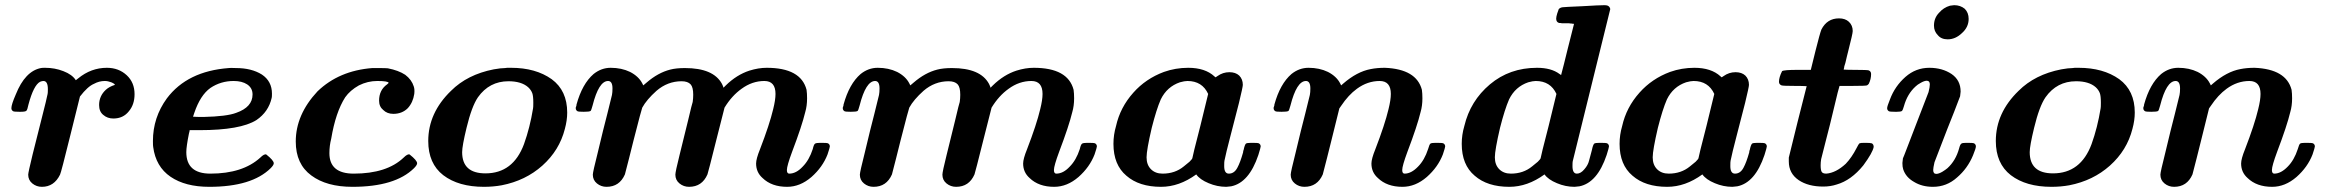

<svg xmlns="http://www.w3.org/2000/svg" viewBox="-20 -714 8992 742"><path d="M89 -39Q89 -47 106 -117Q125 -193 142 -260Q160 -330 164 -351Q165 -355 165 -369Q165 -401 148 -401Q142 -401 135 -398Q110 -385 90 -310Q86 -290 82 -286Q78 -282 60 -282H55Q35 -282 31 -284Q24 -288 24 -296Q24 -310 41 -349Q77 -439 138 -451Q141 -452 154 -452Q192 -452 225 -439Q259 -426 273 -404L282 -411Q332 -452 393 -452Q439 -452 470 -423Q500 -395 500 -350Q500 -310 478 -284Q456 -256 418 -256Q395 -256 379 -270Q363 -283 363 -308Q363 -343 389 -367Q402 -379 424 -386Q424 -390 410 -396Q397 -401 385 -401Q363 -401 343 -390Q319 -380 289 -341L252 -192Q216 -46 212 -39Q189 8 142 8Q121 8 105 -5Q89 -18 89 -39Z M793 -43Q918 -43 986 -105Q1001 -120 1009 -117Q1038 -94 1038 -83Q1038 -76 1026 -64Q953 8 789 8Q696 8 639 -31Q582 -70 572 -146Q571 -150 571 -169Q571 -260 625 -334Q704 -439 864 -451Q868 -452 892 -451Q952 -451 992 -426Q1031 -400 1031 -352Q1031 -339 1030 -336Q1018 -282 971 -250Q909 -211 751 -211H713Q713 -208 710 -197Q700 -147 700 -126Q700 -43 793 -43ZM935 -388Q915 -401 883 -401Q833 -401 793 -374Q754 -346 731 -278L726 -263Q739 -262 766 -262Q857 -264 893 -278Q956 -300 956 -349Q956 -374 935 -388Z M1183 -36Q1123 -80 1123 -167Q1123 -271 1207 -361Q1290 -441 1419 -451H1435Q1475 -451 1479 -450Q1520 -442 1546 -425Q1571 -406 1579 -380Q1583 -369 1581 -351Q1576 -318 1556 -296Q1534 -274 1500 -274Q1476 -274 1461 -289Q1445 -302 1445 -325Q1445 -366 1476 -388Q1483 -394 1482 -394Q1479 -401 1438 -401Q1401 -401 1367 -384Q1333 -365 1314 -338Q1277 -280 1260 -178Q1253 -151 1253 -122Q1253 -43 1347 -43Q1475 -43 1540 -105Q1555 -120 1563 -117Q1592 -94 1592 -83Q1592 -76 1580 -64Q1507 8 1342 8Q1242 8 1183 -36Z M1693 -37Q1635 -82 1635 -169Q1635 -278 1723 -363Q1786 -426 1888 -446Q1916 -451 1932 -451L1940 -452H1955Q2050 -452 2112 -408Q2172 -364 2172 -279Q2172 -249 2163 -216Q2142 -133 2076 -74Q2011 -16 1919 2Q1886 8 1850 8Q1752 8 1693 -37ZM1856 -44Q1963 -44 2005 -157Q2028 -221 2040 -295Q2041 -299 2041 -317Q2041 -343 2037 -354Q2032 -367 2021 -377Q1995 -400 1945 -400Q1871 -400 1827 -338Q1803 -303 1783 -220Q1766 -150 1766 -126Q1766 -44 1856 -44Z M2271 -39Q2271 -49 2290 -124Q2312 -217 2327 -274L2345 -347Q2347 -357 2347 -372Q2347 -401 2330 -401Q2294 -401 2270 -306Q2265 -287 2262 -285Q2257 -282 2236 -282Q2216 -282 2212 -284Q2205 -288 2205 -296V-298Q2205 -299 2206 -301Q2207 -303 2207 -304Q2208 -306 2208 -310Q2230 -390 2274 -428Q2304 -452 2340 -452Q2382 -452 2415 -436Q2448 -419 2462 -392L2466 -384Q2476 -392 2479 -395Q2523 -433 2570 -445Q2593 -451 2627 -451Q2737 -451 2770 -390Q2775 -380 2776 -375L2785 -384Q2827 -425 2876 -441Q2911 -452 2943 -452Q3075 -452 3097 -367Q3099 -353 3099 -334Q3099 -305 3092 -281Q3079 -227 3041 -127Q3021 -73 3021 -57Q3021 -43 3030 -43Q3057 -43 3082 -70Q3107 -95 3121 -138Q3125 -156 3130 -159Q3135 -162 3150 -162H3156Q3176 -162 3180 -160Q3187 -156 3187 -148Q3187 -144 3178 -117Q3159 -68 3116 -30Q3072 8 3022 8Q2962 8 2927 -26Q2902 -48 2902 -82Q2902 -100 2917 -137Q2954 -233 2968 -292Q2977 -328 2977 -351Q2977 -401 2934 -401Q2887 -401 2846 -371Q2808 -344 2780 -298Q2777 -288 2748 -172Q2717 -48 2714 -40Q2693 8 2643 8Q2622 8 2606 -5Q2590 -18 2590 -39Q2590 -50 2606 -114Q2617 -158 2639 -248Q2655 -316 2657 -320Q2659 -334 2659 -348Q2659 -377 2649 -388Q2638 -400 2614 -400Q2560 -400 2517 -363Q2479 -329 2462 -298Q2460 -295 2428 -170Q2419 -134 2411 -102Q2403 -70 2399 -55.5Q2395 -41 2395 -40Q2374 8 2324 8Q2303 8 2287 -5Q2271 -18 2271 -39Z M3303 -39Q3303 -49 3322 -124Q3344 -217 3359 -274L3377 -347Q3379 -357 3379 -372Q3379 -401 3362 -401Q3326 -401 3302 -306Q3297 -287 3294 -285Q3289 -282 3268 -282Q3248 -282 3244 -284Q3237 -288 3237 -296V-298Q3237 -299 3238 -301Q3239 -303 3239 -304Q3240 -306 3240 -310Q3262 -390 3306 -428Q3336 -452 3372 -452Q3414 -452 3447 -436Q3480 -419 3494 -392L3498 -384Q3508 -392 3511 -395Q3555 -433 3602 -445Q3625 -451 3659 -451Q3769 -451 3802 -390Q3807 -380 3808 -375L3817 -384Q3859 -425 3908 -441Q3943 -452 3975 -452Q4107 -452 4129 -367Q4131 -353 4131 -334Q4131 -305 4124 -281Q4111 -227 4073 -127Q4053 -73 4053 -57Q4053 -43 4062 -43Q4089 -43 4114 -70Q4139 -95 4153 -138Q4157 -156 4162 -159Q4167 -162 4182 -162H4188Q4208 -162 4212 -160Q4219 -156 4219 -148Q4219 -144 4210 -117Q4191 -68 4148 -30Q4104 8 4054 8Q3994 8 3959 -26Q3934 -48 3934 -82Q3934 -100 3949 -137Q3986 -233 4000 -292Q4009 -328 4009 -351Q4009 -401 3966 -401Q3919 -401 3878 -371Q3840 -344 3812 -298Q3809 -288 3780 -172Q3749 -48 3746 -40Q3725 8 3675 8Q3654 8 3638 -5Q3622 -18 3622 -39Q3622 -50 3638 -114Q3649 -158 3671 -248Q3687 -316 3689 -320Q3691 -334 3691 -348Q3691 -377 3681 -388Q3670 -400 3646 -400Q3592 -400 3549 -363Q3511 -329 3494 -298Q3492 -295 3460 -170Q3451 -134 3443 -102Q3435 -70 3431 -55.5Q3427 -41 3427 -40Q3406 8 3356 8Q3335 8 3319 -5Q3303 -18 3303 -39Z M4333 -35Q4283 -77 4283 -158Q4283 -193 4293 -227Q4309 -299 4360 -356Q4408 -410 4478 -436Q4523 -452 4572 -452Q4637 -452 4673 -419Q4677 -414 4679 -416L4685 -420Q4706 -435 4731 -435Q4755 -435 4769 -422Q4783 -408 4783 -386Q4783 -378 4768 -316Q4762 -293 4734 -184Q4718 -123 4712 -93Q4711 -89 4711 -72Q4711 -43 4729 -43Q4750 -43 4762 -66Q4773 -86 4784 -125Q4784 -126 4784.5 -129.5Q4785 -133 4786 -134Q4790 -154 4795 -159Q4799 -162 4816 -162H4821Q4841 -162 4845 -160Q4852 -156 4852 -148Q4852 -144 4843 -115Q4807 -8 4738 6Q4722 8 4719 8Q4684 8 4651 -6Q4617 -20 4603 -40Q4537 8 4467 8Q4382 8 4333 -35ZM4649 -351Q4626 -401 4569 -401Q4558 -401 4540 -396Q4490 -379 4466 -330Q4449 -291 4431 -220Q4411 -134 4411 -106Q4411 -77 4428 -60Q4445 -43 4473 -43Q4521 -43 4555 -71Q4563 -77 4577 -89Q4588 -100 4588 -103Q4588 -108 4619 -228Z M4968 -39Q4968 -49 4987 -124Q5009 -217 5024 -274L5042 -347Q5044 -357 5044 -372Q5044 -401 5027 -401Q4991 -401 4967 -306Q4962 -287 4959 -285Q4954 -282 4933 -282Q4913 -282 4909 -284Q4902 -288 4902 -296V-298Q4902 -299 4903 -301Q4904 -303 4904 -304Q4905 -306 4905 -310Q4927 -390 4971 -428Q5001 -452 5037 -452Q5079 -452 5112 -436Q5145 -419 5159 -392L5163 -384L5171 -391Q5224 -437 5277 -447Q5302 -452 5332 -452Q5454 -447 5475 -367Q5477 -353 5477 -334Q5477 -305 5470 -281Q5457 -227 5419 -127Q5399 -73 5399 -57Q5399 -43 5408 -43Q5434 -43 5460 -70Q5485 -95 5499 -138Q5504 -156 5508 -159Q5512 -162 5528 -162H5534Q5554 -162 5558 -160Q5565 -156 5565 -148Q5565 -144 5556 -117Q5537 -68 5494 -30Q5450 8 5400 8Q5340 8 5305 -26Q5280 -48 5280 -82Q5280 -100 5295 -137Q5332 -233 5346 -292Q5355 -328 5355 -351Q5355 -401 5312 -401Q5265 -401 5224 -371Q5191 -347 5163 -305L5156 -295L5125 -170Q5116 -134 5108 -102Q5100 -70 5096 -55.5Q5092 -41 5092 -40Q5071 8 5021 8Q5000 8 4984 -5Q4968 -18 4968 -39Z M5679 -35Q5629 -77 5629 -158Q5629 -193 5639 -227Q5662 -324 5738 -388Q5814 -452 5920 -452Q5975 -452 6007 -428L6013 -424Q6022 -457 6038 -523L6063 -622H6059Q6057 -622 6054 -623Q6048 -623 6044 -624H6032H6021Q6014 -624 6011 -625H6006Q5994 -628 5994 -642Q5994 -649 5998 -662Q6003 -677 6004 -679Q6010 -685 6019 -686Q6024 -687 6095 -690Q6160 -694 6182 -694Q6200 -694 6203 -679L6058 -91Q6057 -88 6057 -72Q6057 -43 6074 -43Q6089 -43 6103 -60Q6117 -76 6121 -93Q6127 -114 6132 -134Q6136 -154 6141 -159Q6145 -162 6162 -162H6167Q6187 -162 6191 -160Q6198 -156 6198 -148Q6198 -144 6189 -115Q6153 -8 6084 6Q6068 8 6065 8Q6030 8 5997 -6Q5963 -20 5949 -40Q5883 8 5813 8Q5728 8 5679 -35ZM5995 -351Q5972 -401 5915 -401Q5904 -401 5886 -396Q5836 -379 5812 -330Q5795 -291 5777 -220Q5757 -134 5757 -106Q5757 -77 5774 -60Q5791 -43 5819 -43Q5867 -43 5901 -71Q5909 -77 5923 -89Q5934 -100 5934 -103Q5934 -108 5965 -228Z M6289 -35Q6239 -77 6239 -158Q6239 -193 6249 -227Q6265 -299 6316 -356Q6364 -410 6434 -436Q6479 -452 6528 -452Q6593 -452 6629 -419Q6633 -414 6635 -416L6641 -420Q6662 -435 6687 -435Q6711 -435 6725 -422Q6739 -408 6739 -386Q6739 -378 6724 -316Q6718 -293 6690 -184Q6674 -123 6668 -93Q6667 -89 6667 -72Q6667 -43 6685 -43Q6706 -43 6718 -66Q6729 -86 6740 -125Q6740 -126 6740.5 -129.5Q6741 -133 6742 -134Q6746 -154 6751 -159Q6755 -162 6772 -162H6777Q6797 -162 6801 -160Q6808 -156 6808 -148Q6808 -144 6799 -115Q6763 -8 6694 6Q6678 8 6675 8Q6640 8 6607 -6Q6573 -20 6559 -40Q6493 8 6423 8Q6338 8 6289 -35ZM6605 -351Q6582 -401 6525 -401Q6514 -401 6496 -396Q6446 -379 6422 -330Q6405 -291 6387 -220Q6367 -134 6367 -106Q6367 -77 6384 -60Q6401 -43 6429 -43Q6477 -43 6511 -71Q6519 -77 6533 -89Q6544 -100 6544 -103Q6544 -108 6575 -228Z M6931 -18Q6893 -44 6893 -90V-105L6927 -243L6962 -381Q6947 -382 6916 -382Q6871 -382 6865 -384Q6855 -388 6855 -398Q6855 -415 6867 -439Q6874 -444 6927 -444H6978L6996 -517Q7013 -585 7019 -600Q7041 -643 7087 -643Q7111 -643 7125 -630Q7140 -616 7140 -594Q7140 -584 7122 -514Q7120 -508 7117.5 -496Q7115 -484 7114 -481Q7113 -476 7111.5 -470.5Q7110 -465 7108.5 -461Q7107 -457 7107 -454L7105 -445Q7120 -444 7151 -444Q7196 -444 7202 -442Q7211 -438 7211 -428Q7211 -408 7202 -390Q7200 -388 7198 -386L7195 -384Q7189 -382 7140 -382H7089Q7084 -367 7070 -307Q7064 -280 7052 -232.5Q7040 -185 7036 -170Q7019 -102 7018 -99Q7016 -87 7016 -75Q7016 -57 7020 -50Q7024 -43 7038 -43Q7075 -46 7113 -81Q7136 -105 7155 -142Q7163 -158 7166 -160Q7170 -162 7184 -162H7190Q7208 -162 7214 -160Q7221 -156 7221 -146Q7217 -124 7181 -75Q7134 -17 7078 -1Q7054 7 7026 7Q6968 7 6931 -18Z M7469 -578Q7454 -593 7454 -615Q7454 -644 7473 -664Q7491 -685 7516 -692Q7530 -694 7532 -694Q7556 -694 7573 -680Q7588 -665 7588 -641Q7588 -609 7562 -586Q7537 -562 7507 -562Q7482 -562 7469 -578ZM7522 -428Q7557 -404 7557 -360Q7557 -356 7555 -342L7550 -329Q7545 -316 7532 -282Q7519 -248 7505 -214L7456 -87Q7451 -65 7451 -57Q7451 -42 7463 -42Q7472 -42 7486 -50Q7499 -58 7506 -64Q7538 -93 7551 -140Q7555 -156 7560 -159Q7563 -162 7579 -162H7585Q7605 -162 7609 -160Q7616 -156 7616 -148Q7616 -141 7605 -114Q7584 -63 7543 -28Q7503 8 7450 8Q7408 8 7377 -11Q7345 -29 7335 -60Q7332 -69 7332 -84Q7332 -88 7334 -102L7339 -114Q7344 -127 7357.5 -162Q7371 -197 7384 -231L7433 -358Q7438 -378 7438 -388Q7438 -402 7426 -402Q7417 -402 7403 -394Q7390 -387 7383 -380Q7351 -351 7338 -304Q7334 -289 7330 -285Q7325 -282 7310 -282H7304Q7284 -282 7280 -284Q7273 -288 7273 -296Q7273 -303 7284 -330Q7303 -381 7344 -417Q7384 -452 7436 -452Q7486 -452 7522 -428Z M7751 -37Q7693 -82 7693 -169Q7693 -278 7781 -363Q7844 -426 7946 -446Q7974 -451 7990 -451L7998 -452H8013Q8108 -452 8170 -408Q8230 -364 8230 -279Q8230 -249 8221 -216Q8200 -133 8134 -74Q8069 -16 7977 2Q7944 8 7908 8Q7810 8 7751 -37ZM7914 -44Q8021 -44 8063 -157Q8086 -221 8098 -295Q8099 -299 8099 -317Q8099 -343 8095 -354Q8090 -367 8079 -377Q8053 -400 8003 -400Q7929 -400 7885 -338Q7861 -303 7841 -220Q7824 -150 7824 -126Q7824 -44 7914 -44Z M8329 -39Q8329 -49 8348 -124Q8370 -217 8385 -274L8403 -347Q8405 -357 8405 -372Q8405 -401 8388 -401Q8352 -401 8328 -306Q8323 -287 8320 -285Q8315 -282 8294 -282Q8274 -282 8270 -284Q8263 -288 8263 -296V-298Q8263 -299 8264 -301Q8265 -303 8265 -304Q8266 -306 8266 -310Q8288 -390 8332 -428Q8362 -452 8398 -452Q8440 -452 8473 -436Q8506 -419 8520 -392L8524 -384L8532 -391Q8585 -437 8638 -447Q8663 -452 8693 -452Q8815 -447 8836 -367Q8838 -353 8838 -334Q8838 -305 8831 -281Q8818 -227 8780 -127Q8760 -73 8760 -57Q8760 -43 8769 -43Q8795 -43 8821 -70Q8846 -95 8860 -138Q8865 -156 8869 -159Q8873 -162 8889 -162H8895Q8915 -162 8919 -160Q8926 -156 8926 -148Q8926 -144 8917 -117Q8898 -68 8855 -30Q8811 8 8761 8Q8701 8 8666 -26Q8641 -48 8641 -82Q8641 -100 8656 -137Q8693 -233 8707 -292Q8716 -328 8716 -351Q8716 -401 8673 -401Q8626 -401 8585 -371Q8552 -347 8524 -305L8517 -295L8486 -170Q8477 -134 8469 -102Q8461 -70 8457 -55.5Q8453 -41 8453 -40Q8432 8 8382 8Q8361 8 8345 -5Q8329 -18 8329 -39Z"/></svg>

Font: KaTeX_Math
Style: Bold Italic
Weight: 700
Version: Version